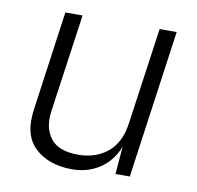

<svg xmlns="http://www.w3.org/2000/svg" viewBox="-65 -584 678 660"><g transform="rotate(10 274.0 -253.5)"><path d="M224.5 10Q144 9 97 -35.5Q50 -80 63 -170L111.5 -517H171.5L123 -174Q115 -115 143 -79Q171 -43 239 -43Q300 -43 341.8 -77Q383.5 -111 393 -181L440.5 -517H500L427.5 0H377.5L385.5 -96.5Q365 -44.5 322.5 -17Q280 10.5 224.5 10Z"/></g></svg>

Font: Public Sans ExtraLight
Style: Italic
Weight: 200
Italic angle: -8°
Designer: The Public Sans project authors (U.S. Web Design System). Libre Franklin designed by Pablo Impallari and Rodrigo Fuenzal
Version: Version 1.007; ttfautohint (v1.8.1) -l 8 -r 50 -G 200 -x 14 